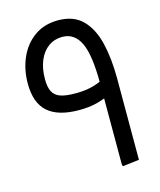

<svg xmlns="http://www.w3.org/2000/svg" viewBox="-113 -838 769 920"><g transform="rotate(-15 271.5 -378.0)"><path d="M250 -314Q146 -314 95 -359Q44 -404 44 -500Q44 -570 70 -628.5Q96 -687 145 -721.5Q194 -756 262 -756Q339 -756 383 -711.5Q427 -667 445.5 -590Q464 -513 464 -414H379Q379 -554 350 -614Q321 -674 261 -674Q222 -674 192 -652.5Q162 -631 145.5 -591.5Q129 -552 129 -499Q129 -460 140.5 -437.5Q152 -415 178.5 -405.5Q205 -396 254 -396Q298 -396 331.5 -404Q365 -412 398 -429L415 -354Q378 -334 338.5 -324Q299 -314 250 -314ZM382 0 379 -9V-414H464V-10Z"/></g></svg>

Font: Fustat Medium
Style: Regular
Weight: 500
Designer: Mohamed Gaber, Khaled Hosny, Laura Garcia Mut
Foundry: Kief Type Foundry, Alif Type Foundry, Hard Type Foundry
Version: Version 1.007